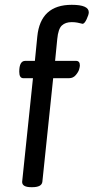

<svg xmlns="http://www.w3.org/2000/svg" viewBox="-20 -776 389 798"><path d="M278 -756Q349 -756 349 -725Q349 -715 340 -696Q331 -677 323 -677Q322 -677 317 -678.5Q312 -680 301.5 -682Q291 -684 278 -684Q252 -684 237 -670Q222 -656 218 -614L209 -523H296Q312 -523 312 -504Q312 -499 309 -488Q306 -477 295 -464Q284 -451 267 -451H201L156 -20Q153 2 114 2H110Q72 2 72 -20L117 -451H77Q60 -451 60 -478Q60 -523 85 -523H125L135 -624Q148 -756 278 -756Z"/></svg>

Font: Asap
Style: Italic
Weight: 400
Italic angle: -6°
Designer: Pablo Cosgaya
Foundry: Pablo Cosgaya
Version: Version 1.007;PS 001.007;hotconv 1.0.70;makeotf.lib2.5.58329